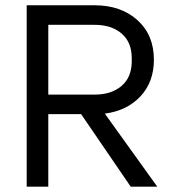

<svg xmlns="http://www.w3.org/2000/svg" viewBox="-20 -700 652 720"><path d="M80.1 0V-680.2H335Q433.1 -680.2 495.1 -624.8Q557.1 -569.3 557.1 -476.1Q557.1 -392.6 506.6 -338.6Q456.1 -284.7 373 -273.9L569.8 0H470.2L284.2 -272H161.1V0ZM161.1 -345.2H335Q397.5 -345.2 435.8 -377.7Q474.1 -410.2 474.1 -471.2V-481Q474.1 -542 435.8 -574.5Q397.5 -606.9 335 -606.9H161.1Z"/></svg>

Font: TASA Orbiter Text
Style: Regular
Weight: 400
Designer: Weizhong Zhang
Version: Version 1.000;Glyphs 3.1.2 (3151)